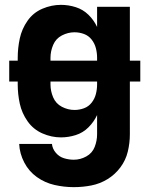

<svg xmlns="http://www.w3.org/2000/svg" viewBox="-20 -558 616 791"><path d="M284 213Q321 213 356.5 206Q392 199 423 180Q454 161 476 131.5Q498 102 506.5 66.5Q515 31 515 -5V-222H558V-308H515V-530H380V-447Q367 -475 344.5 -497Q322 -519 292 -528.5Q262 -538 231 -538Q192 -538 154.5 -522Q117 -506 93.5 -472.5Q70 -439 61.5 -399.5Q53 -360 53 -320V-308H18V-222H53V-210Q53 -170 61.5 -131Q70 -92 93.5 -58.5Q117 -25 154.5 -8.5Q192 8 231 8Q262 8 292 -1.5Q322 -11 344.5 -33.5Q367 -56 380 -84V-5Q380 22 370 47.5Q360 73 335.5 86.5Q311 100 284 100Q264 100 244 94Q224 88 210 71.5Q196 55 194 35H59Q61 75 80 111.5Q99 148 132 171.5Q165 195 204.5 204Q244 213 284 213ZM380 -308H188V-320Q188 -347 199 -373Q210 -399 235 -412Q260 -425 287 -425Q307 -425 326 -418Q345 -411 357.5 -395Q370 -379 375 -359.5Q380 -340 380 -320ZM287 -105Q260 -105 235 -118Q210 -131 199 -157Q188 -183 188 -210V-222H380V-210Q380 -190 375 -170.5Q370 -151 357.5 -135Q345 -119 326 -112Q307 -105 287 -105Z"/></svg>

Font: Iosevka Sparkle Extrabold
Style: Regular
Weight: 800
Designer: Belleve Invis
Foundry: Belleve Invis
Version: Version 4.5.0; ttfautohint (v1.8.3)